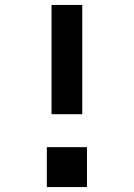

<svg xmlns="http://www.w3.org/2000/svg" viewBox="-20 -755 540 775"><path d="M188 -294V-735H312V-294ZM169 0V-161H331V0Z"/></svg>

Font: Iosevka SS04 Extrabold
Style: Regular
Weight: 800
Monospace: yes
Designer: Belleve Invis
Foundry: Belleve Invis
Version: Version 19.0.0; ttfautohint (v1.8.4)